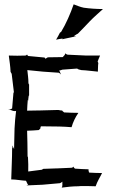

<svg xmlns="http://www.w3.org/2000/svg" viewBox="-20 -835 516 871"><path d="M19 -336C23 -337 31 -336 36 -333H37C41 -331 50 -330 53 -332C50 -308 47 -278 46 -252L44 -165V-159C41.4 -164.1 38.8 -168.5 37 -174H36C37 -170 37 -165 35 -162C35 -116 32 -66 31 -22V-21C53 -21 77 -16 98 -15L105 0L108 3C107 3 105 4 104 5C103 5 102 6 101 6L102 7C102 7 103 6 104 6L173 3L252 -4C255 -5 260 -8 263 -11C262 -3 265 10 260 15L261 16C283 13 310 10 335 10L347 9C369 9 392 9 413 10H414C421 -12 434 -31 443 -50C424 -50 404 -51 385 -52C384 -53 383 -54 383 -56C383 -58 380 -65 382 -67C362 -67 340 -69 320 -70L319 -71C317 -72 313 -77 314 -79H313C313 -77 307 -74 305 -74L237 -71H233C215 -71 195 -69 176 -69L170 -65C149 -63 128 -59 108 -57C109 -78 108 -100 107 -121L106 -124C106 -125 105 -127 104 -127H105V-131C105 -168 104 -206 103 -242C120 -242 139 -244 156 -245L159 -248C159 -248 162 -251 163 -250V-251C161 -251 165 -260 165 -260V-262H166L250 -261C268 -261 287 -259 304 -258L305 -259C311 -281 323 -305 335 -322V-323C314 -323 292 -324 271 -325L265 -330C264 -330 262 -333 262 -334H256L245 -336H239L163 -334C162 -333 161 -334 160 -334L103 -333C103 -349 105 -365 106 -381C107 -381 108 -380 109 -379C109 -380 108 -382 108 -383L110 -399C110 -400 111 -402 112 -402V-452C111 -452 110 -454 110 -455L109 -458C109 -478 106 -498 104 -517C126 -515 151 -512 175 -510L247 -505C251 -503 254 -500 256 -498H257C254 -501 252 -511 248 -515C253 -515 259 -518 263 -519C285 -520 310 -523 330 -524C330 -523 335 -521 337 -520L349 -517C374 -516 400 -512 424 -510V-511C425 -522 424 -536 426 -549L423 -556C426 -565 430 -574 434 -583H371L286 -587C283 -588 277 -591 276 -593H275C278 -587 267 -580 265 -576C243 -576 219 -575 197 -575C194 -573 189 -571 187 -568C186 -570 184 -572 182 -574L108 -581C106 -582 103 -586 103 -587V-588C102 -586 98 -583 96 -583C72 -582 45 -582 21 -583L20 -582C23 -559 27 -534 28 -509L33 -500L43 -417C43 -416 42 -415 41 -414L35 -343C31 -340 23 -337 19 -337ZM234 -655C244 -657 254 -659 263 -660C264 -660 264 -658 264 -657V-656C265 -657 266 -658 267 -658L314 -668C317 -668 321 -668 324 -667V-668C322 -669 318 -669 315 -671C321 -675 326 -679 332 -682V-681C351 -700 369 -719 387 -738C406 -758 429 -777 447 -794C420 -794 388 -796 360 -800C344 -803 326 -811 315 -815H314C300 -774 279 -726 257 -690C255 -689 254 -688 252 -687C247 -676 240 -665 235 -656Z"/></svg>

Font: Charger Mayhem
Style: Regular
Weight: 400
Designer: Jasper
Foundry: Cannot Into Space Fonts
Version: Version 0.98